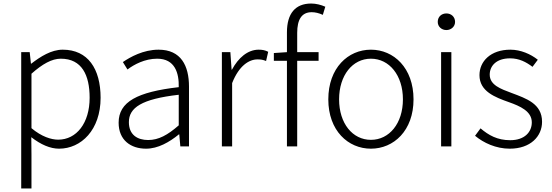

<svg xmlns="http://www.w3.org/2000/svg" viewBox="-20 -828 3124 1086"><path d="M100 238H158V46L157 -52C211 -10 264 13 314 13C439 13 549 -93 549 -275C549 -439 477 -547 335 -547C270 -547 209 -508 157 -468H155L148 -533H100ZM309 -38C270 -38 215 -55 158 -103V-411C220 -466 273 -496 324 -496C443 -496 487 -403 487 -275C487 -132 413 -38 309 -38Z M806 13C874 13 938 -24 992 -68H994L1000 0H1049V-338C1049 -456 1004 -547 877 -547C790 -547 716 -505 675 -477L701 -435C738 -463 799 -496 869 -496C970 -496 993 -414 991 -335C756 -308 651 -252 651 -134C651 -35 720 13 806 13ZM818 -36C759 -36 709 -64 709 -137C709 -219 781 -268 991 -292V-119C928 -64 877 -36 818 -36Z M1235 0H1293V-358C1332 -457 1389 -492 1436 -492C1457 -492 1467 -490 1485 -483L1497 -535C1480 -544 1464 -547 1443 -547C1381 -547 1328 -501 1292 -434H1290L1283 -533H1235Z M1820 -790C1795 -801 1767 -808 1740 -808C1650 -808 1603 -751 1603 -645V-533L1529 -528V-484H1603V0H1661V-484H1782V-533H1661V-642C1661 -717 1686 -759 1743 -759C1763 -759 1784 -754 1806 -744Z M2078 13C2207 13 2319 -89 2319 -266C2319 -444 2207 -547 2078 -547C1949 -547 1837 -444 1837 -266C1837 -89 1949 13 2078 13ZM2078 -37C1974 -37 1898 -130 1898 -266C1898 -402 1974 -496 2078 -496C2182 -496 2259 -402 2259 -266C2259 -130 2182 -37 2078 -37Z M2475 0H2533V-533H2475ZM2505 -658C2531 -658 2554 -677 2554 -704C2554 -734 2531 -752 2505 -752C2478 -752 2456 -734 2456 -704C2456 -677 2478 -658 2505 -658Z M2863 13C2981 13 3046 -57 3046 -139C3046 -242 2956 -271 2874 -302C2812 -325 2750 -347 2750 -406C2750 -454 2786 -498 2865 -498C2917 -498 2956 -477 2992 -450L3022 -490C2982 -522 2925 -547 2867 -547C2755 -547 2692 -481 2692 -403C2692 -311 2780 -278 2859 -250C2921 -228 2988 -199 2988 -136C2988 -81 2947 -35 2866 -35C2793 -35 2744 -63 2698 -102L2667 -60C2715 -20 2785 13 2863 13Z"/></svg>

Font: Noto Sans CJK KR Light
Style: Regular
Weight: 300
Designer: Ryoko NISHIZUKA (kana & ideographs); Paul D. Hunt (Latin, Greek & Cyrillic); Wenlong ZHANG (bopomofo); Sandoll Communica
Foundry: Adobe Systems Incorporated
Version: Version 1.004;PS 1.004;hotconv 1.0.82;makeotf.lib2.5.63406